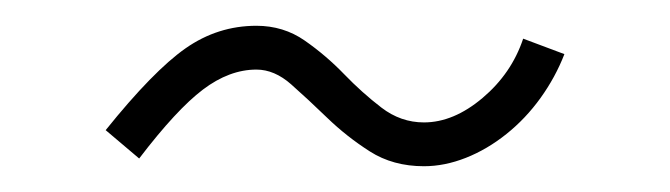

<svg xmlns="http://www.w3.org/2000/svg" viewBox="-20 -391 520 149"><path d="M62 -290Q99 -336 124 -353.5Q149 -371 179 -371Q200 -371 216.5 -359.5Q233 -348 247 -333.5Q261 -319 276 -307.5Q291 -296 309 -296Q332 -296 354.5 -315Q377 -334 386 -361L418 -349Q411 -331 399.5 -315Q388 -299 373 -287Q358 -275 341.5 -268.5Q325 -262 309 -262Q285 -262 267 -273.5Q249 -285 234 -299.5Q219 -314 206 -325.5Q193 -337 179 -337Q158 -337 137.5 -321.5Q117 -306 88 -268Z"/></svg>

Font: Encode Sans Compressed
Style: Thin
Weight: 100
Designer: Pablo Impallari, Andres Torresi
Foundry: Pablo Impallari, Andres Torresi
Version: Version 1.000; ttfautohint (v1.00) -l 8 -r 50 -G 200 -x 14 -